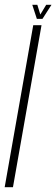

<svg xmlns="http://www.w3.org/2000/svg" viewBox="-54 -780 235 800"><path d="M-34.5 0H0L119 -675H84.5ZM99.5 -701.5H123L160.5 -760H138.5L114 -719.5L101.5 -760H80.5Z"/></svg>

Font: Anybody UltraCondensed ExtraLight
Style: Italic
Weight: 250
Width: 1
Italic angle: -10°
Version: Version 1.113;gftools[0.9.25]